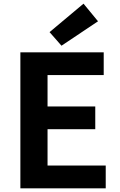

<svg xmlns="http://www.w3.org/2000/svg" viewBox="-20 -1026 655 1046"><path d="M315 -777 514 -910 435 -1006 250 -851ZM91 0H556V-124H239V-322H499V-446H239V-617H545V-741H91Z"/></svg>

Font: Noto Sans JP
Style: Bold
Weight: 700
Designer: Ryoko NISHIZUKA  (kana, bopomofo & ideographs); Paul D. Hunt (Latin, Greek & Cyrillic); Sandoll Communications , Soo-you
Foundry: Adobe
Version: Version 2.002;hotconv 1.0.116;makeotfexe 2.5.65601